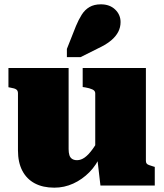

<svg xmlns="http://www.w3.org/2000/svg" viewBox="-20 -857 758 887"><path d="M297 -543V-168Q297 -152 300.5 -140.5Q304 -129 313 -123Q322 -117 336 -117Q354 -117 371.5 -129.5Q389 -142 408.5 -169Q428 -196 449 -238L445 -140Q426 -95 393 -61.5Q360 -28 318.5 -9Q277 10 231 10Q178 10 140.5 -10Q103 -30 83 -68.5Q63 -107 63 -162V-426Q63 -438 55.5 -443.5Q48 -449 29 -452L19 -454V-543ZM654 -543V-114Q654 -106 657.5 -101.5Q661 -97 668.5 -94.5Q676 -92 688 -88L695 -86V0H444L429 -129L420 -134V-426Q420 -438 406.5 -444Q393 -450 375 -453L362 -455V-543ZM331 -737Q343 -766 357.5 -789Q372 -812 393.5 -824.5Q415 -837 446 -837Q487 -837 512 -813Q537 -789 537 -755Q537 -731 526.5 -710.5Q516 -690 496.5 -673Q477 -656 450 -642L352 -593H289V-631Z"/></svg>

Font: Roboto Serif Black
Style: Regular
Weight: 900
Designer: Greg Gazdowicz
Foundry: Commercial Type
Version: Version 1.008